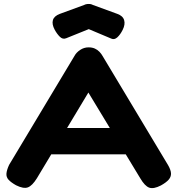

<svg xmlns="http://www.w3.org/2000/svg" viewBox="-20 -931 901 969"><path d="M828 -98Q842 -74 843 -56.5Q844 -39 831.5 -24.5Q819 -10 792 5Q755 24 733 16Q711 8 688 -31L426 -464L166 -31Q143 6 121 14.5Q99 23 61 4Q36 -10 23.5 -23.5Q11 -37 12.5 -55Q14 -73 26 -99L356 -649Q365 -666 384.5 -679Q404 -692 427 -692Q445 -692 458.5 -686Q472 -680 482 -669.5Q492 -659 498 -648ZM207 -152 270 -285H581L644 -152ZM428 -911Q435 -911 440.5 -909.5Q446 -908 449 -906L572 -861Q600 -851 606.5 -829.5Q613 -808 599 -780Q587 -756 572 -742.5Q557 -729 542 -736L428 -784L314 -738Q297 -731 282.5 -745Q268 -759 256 -781Q241 -809 247 -829.5Q253 -850 282 -861L405 -906Q408 -908 414 -909.5Q420 -911 428 -911Z"/></svg>

Font: Fredoka SemiExpanded SemiBold
Style: Regular
Weight: 600
Width: 6
Designer: Ben Nathan
Foundry: Milena B. Brandão, Ben Nathan
Version: Version 2.001